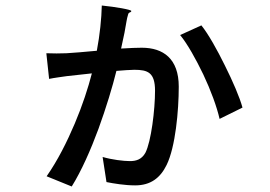

<svg xmlns="http://www.w3.org/2000/svg" viewBox="-20 -632 980 696"><path d="M795 -395C767 -452 735 -509 710 -540L633 -505C660 -472 690 -418 717 -362C744 -305 766 -245 776 -201L859 -242C849 -279 824 -337 795 -395ZM251 -184C223 -118 189 -50 149 7L240 44C275 -12 309 -89 337 -165C365 -242 388 -318 402 -375C429 -377 451 -379 467 -379C516 -379 542 -369 542 -303C542 -234 528 -119 507 -78C493 -53 472 -48 451 -48C428 -48 386 -53 352 -63L366 28C391 33 432 40 470 40C526 40 561 13 584 -34C616 -99 628 -231 628 -318C628 -419 572 -459 494 -459C478 -459 450 -458 419 -456C428 -495 436 -536 439 -557C440 -564 442 -571 444 -578C446 -590 455 -585 456 -592C457 -597 399 -607 349 -612C348 -565 342 -506 331 -448C286 -444 244 -440 221 -439C196 -438 174 -438 148 -439L158 -346C177 -350 202 -353 222 -356L313 -366C300 -315 279 -250 251 -184Z"/></svg>

Font: GenSekiGothic2 TW M
Style: Regular
Weight: 500
Version: Version 2.100;PS 2.1;hotconv 16.6.51;makeotf.lib2.5.65220 DE